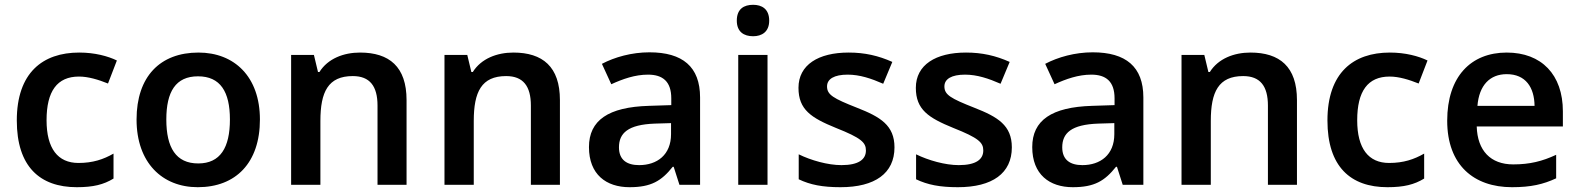

<svg xmlns="http://www.w3.org/2000/svg" viewBox="-20 -770 6579 800"><path d="M300 10C369 10 412 -1 453 -26V-130C411 -106 367 -91 307 -91C221 -91 174 -151 174 -269C174 -390 218 -451 309 -451C348 -451 390 -438 430 -422L467 -518C430 -536 375 -551 310 -551C158 -551 50 -467 50 -268C50 -76 146 10 300 10Z M1063 -272C1063 -451 956 -551 807 -551C647 -551 549 -451 549 -272C549 -92 656 10 804 10C963 10 1063 -92 1063 -272ZM673 -272C673 -388 712 -452 805 -452C898 -452 938 -388 938 -272C938 -155 898 -89 806 -89C713 -89 673 -155 673 -272Z M1480 -551C1412 -551 1346 -526 1311 -470H1305L1288 -541H1193V0H1315V-266C1315 -387 1347 -453 1450 -453C1521 -453 1553 -411 1553 -330V0H1674V-353C1674 -492 1602 -551 1480 -551Z M2119 -551C2051 -551 1985 -526 1950 -470H1944L1927 -541H1832V0H1954V-266C1954 -387 1986 -453 2089 -453C2160 -453 2192 -411 2192 -330V0H2313V-353C2313 -492 2241 -551 2119 -551Z M2686 -552C2612 -552 2541 -532 2488 -504L2527 -419C2575 -441 2626 -459 2680 -459C2741 -459 2777 -431 2777 -360V-332L2684 -329C2515 -324 2434 -269 2434 -157C2434 -43 2506 10 2603 10C2693 10 2736 -16 2783 -75H2787L2811 0H2897V-364C2897 -492 2824 -552 2686 -552ZM2709 -255 2776 -257V-211C2776 -125 2718 -82 2643 -82C2593 -82 2559 -103 2559 -156C2559 -215 2596 -251 2709 -255Z M3118 -750C3080 -750 3050 -733 3050 -684C3050 -637 3080 -619 3118 -619C3154 -619 3185 -637 3185 -684C3185 -733 3154 -750 3118 -750ZM3178 -541H3056V0H3178Z M3707 -156C3707 -248 3648 -283 3551 -321C3452 -360 3426 -375 3426 -410C3426 -441 3456 -459 3512 -459C3562 -459 3610 -443 3660 -421L3698 -512C3640 -538 3583 -551 3516 -551C3390 -551 3307 -500 3307 -404C3307 -313 3360 -279 3463 -237C3569 -195 3588 -176 3588 -143C3588 -106 3558 -82 3486 -82C3429 -82 3359 -102 3308 -127V-23C3356 0 3407 10 3482 10C3626 10 3707 -48 3707 -156Z M4196 -156C4196 -248 4137 -283 4040 -321C3941 -360 3915 -375 3915 -410C3915 -441 3945 -459 4001 -459C4051 -459 4099 -443 4149 -421L4187 -512C4129 -538 4072 -551 4005 -551C3879 -551 3796 -500 3796 -404C3796 -313 3849 -279 3952 -237C4058 -195 4077 -176 4077 -143C4077 -106 4047 -82 3975 -82C3918 -82 3848 -102 3797 -127V-23C3845 0 3896 10 3971 10C4115 10 4196 -48 4196 -156Z M4533 -552C4459 -552 4388 -532 4335 -504L4374 -419C4422 -441 4473 -459 4527 -459C4588 -459 4624 -431 4624 -360V-332L4531 -329C4362 -324 4281 -269 4281 -157C4281 -43 4353 10 4450 10C4540 10 4583 -16 4630 -75H4634L4658 0H4744V-364C4744 -492 4671 -552 4533 -552ZM4556 -255 4623 -257V-211C4623 -125 4565 -82 4490 -82C4440 -82 4406 -103 4406 -156C4406 -215 4443 -251 4556 -255Z M5190 -551C5122 -551 5056 -526 5021 -470H5015L4998 -541H4903V0H5025V-266C5025 -387 5057 -453 5160 -453C5231 -453 5263 -411 5263 -330V0H5384V-353C5384 -492 5312 -551 5190 -551Z M5761 10C5830 10 5873 -1 5914 -26V-130C5872 -106 5828 -91 5768 -91C5682 -91 5635 -151 5635 -269C5635 -390 5679 -451 5770 -451C5809 -451 5851 -438 5891 -422L5928 -518C5891 -536 5836 -551 5771 -551C5619 -551 5511 -467 5511 -268C5511 -76 5607 10 5761 10Z M6258 -551C6109 -551 6010 -451 6010 -267C6010 -82 6121 10 6280 10C6359 10 6410 -2 6464 -27V-125C6406 -98 6354 -85 6285 -85C6191 -85 6136 -142 6133 -243H6492V-306C6492 -459 6403 -551 6258 -551ZM6258 -461C6337 -461 6373 -406 6374 -329H6136C6143 -415 6188 -461 6258 -461Z"/></svg>

Font: Noto Sans Kayah Li SemiBold
Style: Regular
Weight: 600
Designer: Monotype Design Team, Sérgio Martins
Foundry: Monotype Imaging Inc.
Version: Version 2.002